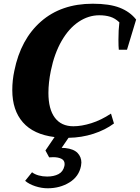

<svg xmlns="http://www.w3.org/2000/svg" viewBox="-20 -730 751 1031"><path d="M711 -625 662 -463H618Q616 -479 616 -517Q616 -570 621 -610Q598 -632 572 -640Q546 -648 513 -648Q455 -648 402.5 -613Q350 -578 311 -510.5Q272 -443 253 -350Q240 -286 240 -231Q240 -144 274.5 -98Q309 -52 374 -52Q418 -52 470.5 -68.5Q523 -85 576 -120L592 -67Q545 -32 481.5 -11.5Q418 9 348 10L311 64L331 65Q376 70 396.5 91.5Q417 113 417 143Q417 149 415 161Q404 218 353 249.5Q302 281 236 281Q203 281 169.5 270Q136 259 115 241L152 195Q166 206 187.5 212Q209 218 233 218Q269 218 294 205Q319 192 326 161Q327 157 327 151Q327 131 309.5 122.5Q292 114 266 114Q251 114 244 115L224 78L273 6Q160 -8 103 -73Q46 -138 46 -246Q46 -299 57 -350Q91 -519 200 -614.5Q309 -710 478 -710Q568 -710 623 -688.5Q678 -667 711 -625Z"/></svg>

Font: Trirong Black
Style: Italic
Weight: 900
Italic angle: -12°
Designer: Katatrad Team
Foundry: CadsonDemak
Version: Version 1.001